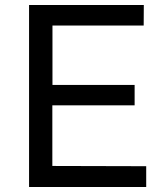

<svg xmlns="http://www.w3.org/2000/svg" viewBox="-20 -743 660 763"><path d="M95.5 0V-723H551.5L551 -641.5H188.5V-405.5H515V-324.5H188V-83.5L561 -82.5V0Z"/></svg>

Font: Public Sans
Style: Regular
Weight: 400
Designer: The Public Sans project authors (U.S. Web Design System). Libre Franklin designed by Pablo Impallari and Rodrigo Fuenzal
Version: Version 1.008; ttfautohint (v1.8.1) -l 8 -r 50 -G 200 -x 14 